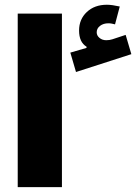

<svg xmlns="http://www.w3.org/2000/svg" viewBox="-20 -773 576 793"><path d="M474.6 -746.1 455.1 -672.4Q448.2 -674.3 441.4 -675.5Q434.6 -676.8 427.7 -676.8Q407.2 -676.8 393.3 -666.3Q379.4 -655.8 379.4 -639.6Q379.4 -626 390.9 -616.5Q402.3 -606.9 418.9 -606.9Q432.6 -606.9 444.3 -610.8L499 -628.9L522.5 -549.3L293.9 -475.6L270.5 -555.7L337.4 -575.2V-580.1Q306.6 -598.6 306.6 -647Q306.6 -693.4 338.6 -723.4Q370.6 -753.4 421.4 -753.4Q432.6 -753.4 445.8 -751.5Q459 -749.5 474.6 -746.1ZM235.8 0H53.2V-716.8H235.8Z"/></svg>

Font: Estedad-FD Black
Style: Regular
Weight: 900
Designer: Amin Abedi
Version: Version 7.3